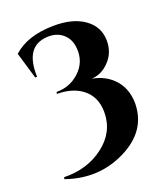

<svg xmlns="http://www.w3.org/2000/svg" viewBox="-140 -811 843 966"><g transform="rotate(-20 281.5 -327.5)"><path d="M42 -641Q118 -710 255 -712Q362 -714 424 -669Q486 -625 486 -549Q486 -485 443 -441Q403 -399 349 -396Q416 -384 459 -341Q511 -289 512 -206Q511 -57 359 17Q211 89 47 32L49 22Q173 25 261 -42Q351 -110 351 -217Q351 -300 292 -345Q240 -384 158 -384L160 -394Q231 -393 283 -441Q337 -491 331 -565Q327 -616 294 -644Q261 -673 209 -670Q88 -663 94 -499H84Z"/></g></svg>

Font: Cinzel Bold(RUS BY LYAJKA)
Style: Regular
Weight: 700
Designer: Natanael Gama
Version: Version 1.001;PS 001.001;hotconv 1.0.56;makeotf.lib2.0.21325